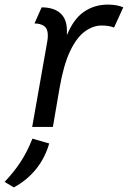

<svg xmlns="http://www.w3.org/2000/svg" viewBox="-88 -552 556 835"><path d="M118 -374Q119 -379 119.5 -385.5Q120 -392 120 -399Q120 -427 104 -438.5Q88 -450 62 -450L93 -520Q146 -520 174.5 -494.5Q203 -469 203 -419V-399Q232 -470 277.5 -501Q323 -532 381 -532Q404 -532 420.5 -528.5Q437 -525 448 -520L408 -432Q396 -437 383 -439Q370 -441 353 -441Q317 -441 281.5 -415.5Q246 -390 217.5 -331Q189 -272 171 -169L142 0H52ZM126 72Q107 137 67.5 185Q28 233 -28 263L-68 239Q-27 196 2 151.5Q31 107 53 51Z"/></svg>

Font: ABeeZee
Style: Italic
Weight: 400
Italic angle: -10°
Designer: Anja Meiners
Foundry: Anja Meiners
Version: Version 1.003; ttfautohint (v1.8.3)